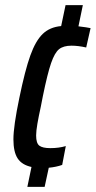

<svg xmlns="http://www.w3.org/2000/svg" viewBox="-20 -716 371 744"><path d="M331 -607 314 -532Q283 -539 257 -539Q226 -539 209 -525.5Q192 -512 178 -471.5Q164 -431 146 -343Q139 -306 138 -302Q130 -266 125 -237Q120 -208 120 -191Q120 -161 132.5 -151.5Q145 -142 175 -142Q208 -142 235 -150L221 -77Q199 -69 169 -66L153 8H86L102 -69Q65 -77 48.5 -102Q32 -127 32 -176Q32 -227 55 -337Q77 -444 97.5 -501Q118 -558 145.5 -584.5Q173 -611 217 -615L234 -696H301L284 -614Q318 -610 331 -607Z"/></svg>

Font: Saira Ultra Condensed SemiBold
Style: Italic
Weight: 600
Width: 1
Italic angle: -12°
Designer: Hector Gatti with collaboration of the Omnibus-Type team
Foundry: Omnibus-Type
Version: Version 1.001; ttfautohint (v1.8)